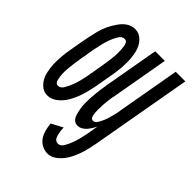

<svg xmlns="http://www.w3.org/2000/svg" viewBox="-235 -643 960 960"><g transform="rotate(45 245.5 -162.5)"><path d="M277 213Q250 213 227.5 197.5Q205 182 194.5 154Q184 126 182 95L242 63Q242 89 249.5 115Q257 141 279 141Q297 141 309 119Q321 97 328 77Q335 57 340 36Q345 15 349 -6L358 -60Q348 -38 332 -18Q310 8 284 8Q254 8 243 -27.5Q232 -63 231.5 -97.5Q231 -132 235 -168.5Q239 -205 245 -241L296 -530H364L311 -229Q307 -211 304.5 -192.5Q302 -174 301 -156Q300 -138 300 -120.5Q300 -103 303.5 -83.5Q307 -64 322 -64Q335 -64 344 -79Q353 -94 359 -108.5Q365 -123 369 -138Q373 -153 377 -168L381 -187L383 -201L441 -530H509L414 6Q408 40 398.5 73Q389 106 373 137Q357 168 331 190.5Q305 213 277 213ZM71 8Q41 8 19 -15Q-3 -38 -10.5 -71.5Q-18 -105 -18 -141Q-18 -177 -12.5 -213.5Q-7 -250 0 -287Q9 -339 21.5 -390.5Q34 -442 67.5 -489.5Q101 -537 146 -538H147Q177 -538 199 -515Q221 -492 228.5 -458.5Q236 -425 236 -389Q236 -353 230.5 -316.5Q225 -280 218 -243Q213 -212 206.5 -180.5Q200 -149 190 -118.5Q180 -88 163.5 -59Q147 -30 122 -11Q97 8 71 8ZM74 -64Q92 -64 104 -85.5Q116 -107 123.5 -127Q131 -147 136 -168Q141 -189 145 -210L147 -224L148 -228L150 -238L152 -251Q156 -275 160 -298.5Q164 -322 167 -345.5Q170 -369 170.5 -391.5Q171 -414 167 -440Q163 -466 144 -466Q126 -466 113.5 -444.5Q101 -423 94 -403Q87 -383 82 -362Q77 -341 73 -320L71 -311L70 -302L68 -292L66 -279Q62 -259 59 -239.5Q56 -220 53 -200Q50 -180 48.5 -160.5Q47 -141 47.5 -122.5Q48 -104 53 -84Q58 -64 74 -64Z"/></g></svg>

Font: Iosevka SS08
Style: Italic
Weight: 400
Italic angle: -10°
Monospace: yes
Designer: Belleve Invis
Foundry: Belleve Invis
Version: 2.1.0; ttfautohint (v1.8.2)